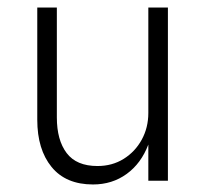

<svg xmlns="http://www.w3.org/2000/svg" viewBox="-20 -480 545 510"><path d="M131 -168Q131 -108 157 -73.5Q183 -39 239 -39Q278 -39 308.5 -58Q339 -77 356.5 -109Q374 -141 374 -180V-460H426V0H374V-96Q355 -46 316.5 -18Q278 10 227 10Q155 10 117 -36.5Q79 -83 79 -162V-460H131Z"/></svg>

Font: Jost* Light
Style: Regular
Weight: 300
Version: Version 3.7